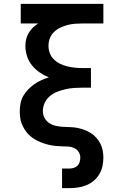

<svg xmlns="http://www.w3.org/2000/svg" viewBox="-20 -755 640 990"><path d="M300 215V114H339Q350 114 361 110.5Q372 107 380 99Q388 91 391 79.5Q394 68 394 57Q394 41 385 27.5Q376 14 361 7.5Q346 1 330 0.5Q314 0 298.5 -0.5Q283 -1 267 -2.5Q251 -4 235.5 -7.5Q220 -11 205 -16Q190 -21 175.5 -28Q161 -35 148 -44Q135 -53 124.5 -64.5Q114 -76 105.5 -90Q97 -104 91.5 -118.5Q86 -133 84 -149Q82 -165 82 -181Q82 -202 86 -222.5Q90 -243 100.5 -261Q111 -279 125.5 -294Q140 -309 157 -321Q174 -333 193 -341.5Q212 -350 232 -356Q207 -366 184.5 -381.5Q162 -397 145 -418Q128 -439 119.5 -465Q111 -491 111 -518Q111 -536 115 -553Q119 -570 128 -585Q137 -600 149.5 -612.5Q162 -625 177 -634H87V-735H513V-634H406Q387 -634 367 -632.5Q347 -631 328 -626Q309 -621 291 -612.5Q273 -604 258.5 -590Q244 -576 237 -557.5Q230 -539 230 -519Q230 -499 237 -480.5Q244 -462 258.5 -448Q273 -434 291 -425.5Q309 -417 328 -412.5Q347 -408 367 -406Q387 -404 406 -404H449V-303H406Q384 -303 362 -301.5Q340 -300 318 -295Q296 -290 275.5 -282Q255 -274 237.5 -259.5Q220 -245 210.5 -224.5Q201 -204 201 -182Q201 -163 210 -146.5Q219 -130 234.5 -120Q250 -110 268.5 -106Q287 -102 305.5 -101Q324 -100 342.5 -99.5Q361 -99 379 -95.5Q397 -92 414.5 -85.5Q432 -79 448 -69Q464 -59 476.5 -45Q489 -31 497.5 -14.5Q506 2 509.5 20.5Q513 39 513 57Q513 79 508.5 101Q504 123 492.5 142.5Q481 162 464 176.5Q447 191 426.5 199.5Q406 208 383.5 211.5Q361 215 339 215Z"/></svg>

Font: Iosevka Etoile
Style: Bold
Weight: 700
Designer: Belleve Invis
Foundry: Belleve Invis
Version: Version 28.1.0; ttfautohint (v1.8.4)